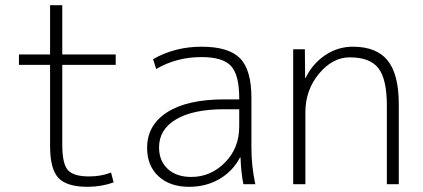

<svg xmlns="http://www.w3.org/2000/svg" viewBox="-20 -710 1630 740"><path d="M220 -690V-500H426V-460H220V-153Q220 -78 242 -54Q264 -30 323 -30Q370 -30 408 -45L418 -7Q370 10 318 10Q237 10 205 -24.5Q173 -59 173 -147V-460H53V-500H173V-690Z M757 -530Q861 -530 905 -485.5Q949 -441 949 -333V-140Q949 -70 964 0H918Q909 -46 907 -103H905Q878 -51 826.5 -20.5Q775 10 709 10Q635 10 591 -30.5Q547 -71 547 -140Q547 -228 624.5 -277.5Q702 -327 845 -327H902V-332Q902 -421 870.5 -455.5Q839 -490 757 -490Q660 -490 582 -444L570 -482Q654 -530 757 -530ZM593 -142Q593 -90 626.5 -59Q660 -28 717 -28Q792 -28 847 -83.5Q902 -139 902 -222V-289H845Q724 -289 658.5 -250Q593 -211 593 -142Z M1328 -489Q1262 -489 1209.5 -426Q1157 -363 1157 -277V0H1110V-520H1155L1156 -410H1158Q1185 -465 1233.5 -497.5Q1282 -530 1340 -530Q1431 -530 1474 -477Q1517 -424 1517 -307V0H1471V-303Q1471 -405 1438.5 -447Q1406 -489 1328 -489Z"/></svg>

Font: M PLUS 1p Light
Style: Regular
Weight: 300
Version: Version 1.061